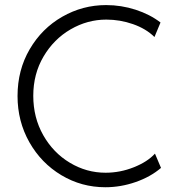

<svg xmlns="http://www.w3.org/2000/svg" viewBox="-20 -748 708 775"><path d="M50.8 -360.4Q50.8 -465.3 99.9 -549.3Q148.9 -633.3 231.2 -680.4Q313.5 -727.5 408.2 -727.5Q469.7 -727.5 527.6 -708.7Q585.4 -689.9 627.9 -657.2L603.5 -598.6Q569.3 -632.3 516.8 -650.6Q464.4 -668.9 409.2 -668.9Q333 -668.9 265.1 -629.6Q197.3 -590.3 155.8 -520Q114.3 -449.7 114.3 -361.3Q114.3 -273.4 154.5 -202.4Q194.8 -131.3 262 -91.1Q329.1 -50.8 406.2 -50.8Q464.8 -50.8 520 -72.8Q575.2 -94.7 605.5 -127.9L629.9 -70.3Q587.9 -34.2 527.6 -13.2Q467.3 7.8 405.3 7.8Q309.1 7.8 227.8 -40.8Q146.5 -89.4 98.6 -173.8Q50.8 -258.3 50.8 -360.4Z"/></svg>

Font: Reddit Sans Chocolate Light
Style: Regular
Weight: 300
Designer: Stephen Hutchings
Foundry: Reddit
Version: Version 1.013